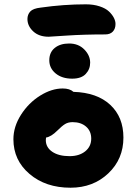

<svg xmlns="http://www.w3.org/2000/svg" viewBox="-20 -896 633 888"><path d="M205.1 -726.1Q160.2 -726.1 133.5 -751Q106.9 -775.9 106.9 -808.1Q106.9 -828.6 119.9 -842.8Q132.8 -856.9 168 -860.8Q274.4 -876 377 -876Q412.6 -876 440.7 -866.7Q468.8 -857.4 483.9 -843Q499 -828.6 506.6 -813.7Q514.2 -798.8 514.2 -785.2Q514.2 -762.7 501.7 -749.8Q489.3 -736.8 466.8 -736.8Q368.2 -736.8 287.8 -731.4Q207.5 -726.1 205.1 -726.1ZM314 -532.2Q266.6 -532.2 237.3 -556.4Q208 -580.6 208 -617.2Q208 -653.8 233.2 -674.3Q258.3 -694.8 299.8 -694.8Q342.8 -694.8 369.9 -667.2Q397 -639.6 397 -606Q397 -575.7 376.5 -554Q356 -532.2 314 -532.2ZM306.2 -27.8Q191.4 -27.8 116.7 -91.3Q42 -154.8 42 -252Q42 -310.1 77.1 -365.2Q112.3 -420.4 165.5 -453.6Q218.8 -486.8 270 -486.8Q302.7 -486.8 319.8 -471.2Q429.2 -467.8 490 -411.1Q550.8 -354.5 550.8 -259.8Q550.8 -160.2 480.7 -94Q410.6 -27.8 306.2 -27.8ZM191.9 -248Q191.9 -214.4 221.7 -194.1Q251.5 -173.8 301.8 -173.8Q346.2 -173.8 374 -196Q401.9 -218.3 401.9 -254.9Q401.9 -289.6 378.2 -310.3Q354.5 -331.1 315.9 -331.1Q295.4 -331.1 281 -322.3Q266.6 -313.5 245.1 -292Q216.8 -263.7 192.9 -259.8Q191.9 -255.9 191.9 -248Z"/></svg>

Font: Shantell Sans Irregular
Style: Bold
Weight: 700
Designer: Stephen Nixon, Anya Danilova, Shantell Martin
Foundry: Arrow Type
Version: Version 1.006;[9816181b4]